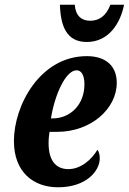

<svg xmlns="http://www.w3.org/2000/svg" viewBox="-20 -784 546 814"><path d="M348 -606C442 -606 491 -687 506 -764H448C430 -716 400 -696 362 -696C325 -696 300 -718 297 -764H234C237 -670 264 -606 348 -606ZM226 10C347 10 403 -60 403 -113C403 -128 399 -142 393 -149C369 -108 323 -67 270 -67C214 -67 186 -107 186 -177C186 -197 188 -212 190 -225H222C366 -225 475 -323 475 -433C475 -504 429 -546 348 -546C150 -546 39 -337 39 -186C39 -53 123 10 226 10ZM196 -282C211 -378 257 -486 305 -486C326 -486 338 -463 338 -427C338 -340 278 -282 203 -282Z"/></svg>

Font: Noto Serif Condensed Extra
Style: Italic
Weight: 800
Width: 3
Italic angle: -12°
Designer: Monotype Design Team
Foundry: Monotype Imaging Inc.
Version: Version 1.901